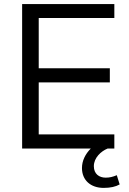

<svg xmlns="http://www.w3.org/2000/svg" viewBox="-20 -725 628 937"><path d="M88 0H423C396 27 380 60 380 95C380 154 422 192 486 192C519 192 545 186 564 175L550 130C531 138 515 142 496 142C464 142 438 124 438 86C438 45 473 13 505 0H538V-69H169V-323H516V-392H169V-637H538V-705H88Z"/></svg>

Font: Poppy and Pepper
Style: Regular
Weight: 400
Designer: Thy Ha
Foundry: Thy Ha
Version: Version 0.001;Glyphs 3.2 (3227)